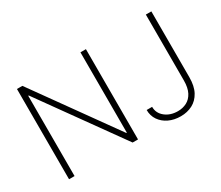

<svg xmlns="http://www.w3.org/2000/svg" viewBox="-125 -1028 1544 1340"><g transform="rotate(-30 647.0 -358.5)"><path d="M660.9 -727.3V0H617.5L153.8 -646.7H149.5V0H105.1V-727.3H148.8L612.6 -79.9H616.8V-727.3ZM1143.8 -727.3H1188.2V-197.8Q1188.2 -125.4 1163.2 -79.5Q1138.1 -33.7 1096.1 -11.9Q1054 9.9 1001.8 9.9Q948.5 9.9 906.4 -10.1Q864.3 -30.2 840 -65.7Q815.7 -101.2 815.7 -147.7H859.7Q859.4 -96.9 900.2 -64.1Q941.1 -31.2 1001.8 -31.2Q1041.2 -31.2 1073.3 -47.9Q1105.5 -64.6 1124.6 -101.2Q1143.8 -137.8 1143.8 -197.8Z"/></g></svg>

Font: Inter UI Extra Light
Style: Regular
Weight: 200
Designer: Rasmus Andersson
Foundry: rsms
Version: 3.2;8d6f07862